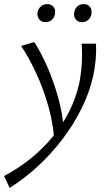

<svg xmlns="http://www.w3.org/2000/svg" viewBox="-73 -627 530 936"><path d="M-26 289 -53 231Q17 194 77 145.5Q137 97 184.5 39Q232 -19 264.5 -84Q297 -149 313 -219Q322 -265 325.5 -314Q329 -363 325 -414H395Q397 -376 393.5 -337.5Q390 -299 382 -259Q364 -178 325 -99Q286 -20 231.5 51.5Q177 123 111.5 183.5Q46 244 -26 289ZM192 56Q185 -34 160 -118.5Q135 -203 101 -275.5Q67 -348 30 -403L94 -422Q129 -368 159.5 -297Q190 -226 211.5 -148Q233 -70 238 8ZM149 -519Q128 -519 117.5 -533.5Q107 -548 110 -568Q114 -585 126.5 -596Q139 -607 157 -607Q177 -607 188 -593.5Q199 -580 195 -559Q193 -542 180 -530.5Q167 -519 149 -519ZM327 -519Q306 -519 295.5 -533.5Q285 -548 289 -568Q292 -585 304.5 -596Q317 -607 335 -607Q355 -607 365.5 -593.5Q376 -580 373 -559Q370 -542 357.5 -530.5Q345 -519 327 -519Z"/></svg>

Font: Ysabeau Infant
Style: Italic
Weight: 400
Italic angle: -12°
Designer: Christian Thalmann (Catharsis Fonts)
Version: Version 2.001;gftools[0.9.30]; featfreeze: ss01,ss02,lnum